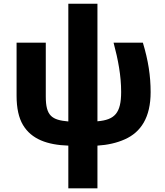

<svg xmlns="http://www.w3.org/2000/svg" viewBox="-20 -780 895 1040"><path d="M507.8 240.2V8.8C563 5.4 612.8 -5.9 656.2 -25.4C743.2 -64 795.9 -144 795.9 -280.8C795.9 -369.1 783.2 -451.7 753.9 -548.8H595.2C620.1 -455.6 636.2 -370.1 636.2 -282.2C636.2 -167.5 601.6 -130.9 507.8 -123V-759.8H350.1V-122.1C260.7 -129.9 228 -152.3 228 -256.8V-548.8H69.8V-261.2C69.8 -194.3 81.5 -141.6 104.5 -103C150.9 -25.4 236.8 4.9 350.1 8.8V240.2Z"/></svg>

Font: Noto Reveo Sans
Style: Regular
Weight: 800
Designer: Monotype Design Team
Foundry: Monotype Imaging Inc.
Version: Version 2.007